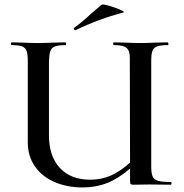

<svg xmlns="http://www.w3.org/2000/svg" viewBox="-20 -811 808 843"><path d="M730 0 636 -1 567 0Q556 0 553.5 -3Q551 -6 551 -19V-71Q500 -27 450.5 -7.5Q401 12 343 12Q274 12 219 -12Q164 -36 133 -81Q102 -126 102 -186V-544Q102 -574 96.5 -588Q91 -602 76.5 -607.5Q62 -613 31 -613Q28 -613 28 -619Q28 -625 31 -625L78 -624Q120 -622 147 -622Q174 -622 218 -624L266 -625Q270 -625 270.5 -619Q271 -613 268 -613Q236 -613 221 -607Q206 -601 201 -586.5Q196 -572 195 -542V-221Q194 -127 242 -74.5Q290 -22 376 -22Q423 -22 464 -39Q505 -56 551 -97L550 -542Q551 -572 545.5 -586.5Q540 -601 525 -607Q510 -613 480 -613Q477 -613 477 -619Q477 -625 479 -625L528 -624Q570 -622 597 -622Q622 -622 666 -624L715 -625Q719 -625 719.5 -619Q720 -613 717 -613Q685 -613 670 -607.5Q655 -602 649.5 -588Q644 -574 644 -544V-81Q644 -51 650 -36.5Q656 -22 674 -17Q692 -12 730 -12Q733 -12 733 -6Q733 0 730 0ZM311 -678Q307 -678 305 -682.5Q303 -687 306 -689Q342 -715 380 -751Q390 -759 403.5 -771Q417 -783 426 -790Q430 -794 458 -786Q486 -778 508.5 -768Q531 -758 521 -756Q414 -728 313 -679Z"/></svg>

Font: Cormorant Upright SemiBold
Style: Regular
Weight: 600
Designer: Christian Thalmann (Catharsis Fonts)
Foundry: Catharsis Fonts
Version: Version 3.302